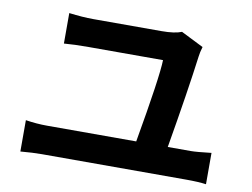

<svg xmlns="http://www.w3.org/2000/svg" viewBox="-73 -806 1147 875"><g transform="rotate(10 500.0 -368.5)"><path d="M729 -173H837Q861 -173 930 -181V-36Q895 -41 837 -41H170Q128 -41 71 -36V-181Q122 -173 170 -173H583Q637 -480 639 -559H294Q229 -559 181 -555V-696Q245 -688 293 -688H609Q670 -688 702 -701L806 -649Q798 -622 796 -604Q775 -442 729 -173Z"/></g></svg>

Font: Noto Sans Korean Bold
Style: Bold
Weight: 700
Designer: Ryoko NISHIZUKA  (kana & ideographs); Paul D. Hunt (Latin, Greek & Cyrillic); Wenlong ZHANG  (bopomofo); Sandoll Communi
Foundry: Adobe Systems Incorporated
Version: Version 1.000;PS 1;hotconv 1.0.78;makeotf.lib2.5.61930